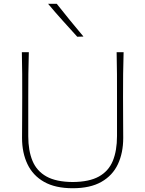

<svg xmlns="http://www.w3.org/2000/svg" viewBox="-20 -990 772 1019"><path d="M366 9Q273.5 9 214 -24.8Q154.5 -58.5 125.8 -118.8Q97 -179 97 -258Q97 -291 97.5 -350.5Q98 -410 98 -475Q98 -540.5 97.8 -596.5Q97.5 -652.5 96 -713H133Q131 -652.5 130.5 -596.5Q130 -540.5 130 -475V-267Q130 -190.5 152.5 -136.2Q175 -82 226.8 -53.2Q278.5 -24.5 366 -24Q453.5 -24.5 505 -53.2Q556.5 -82 578.8 -136.2Q601 -190.5 601 -268V-475Q601 -540.5 600.8 -596.5Q600.5 -652.5 599 -713H636Q634 -652.5 633.5 -596.5Q633 -540.5 633 -475Q633 -410 633.5 -350.5Q634 -291 634 -258Q634 -179 605.8 -118.8Q577.5 -58.5 518.2 -24.8Q459 9 366 9ZM390 -795Q350.5 -838.5 311.5 -881.8Q272.5 -925 235 -970H281Q315 -926.5 350.8 -883Q386.5 -839.5 423 -796Z"/></svg>

Font: Commissioner Flair Thin
Style: Regular
Weight: 100
Designer: Kostas Bartsokas
Foundry: Kostas Bartsokas
Version: Version 1.000; ttfautohint (v1.8.3)